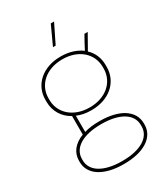

<svg xmlns="http://www.w3.org/2000/svg" viewBox="-222 -817 971 1115"><g transform="rotate(-30 263.5 -260.0)"><path d="M269 -594 331 -720H309L251 -594ZM60 -338C60 -274 93 -222 147 -192V-68C87 -45 52 -3 52 53V61C52 147 137 200 267 200H272C402 200 487 147 487 61V53C487 -34 402 -87 272 -87H267C229 -87 196 -83 167 -74V-183C194 -171 226 -165 260 -165H264C381 -165 464 -237 464 -338V-352C464 -400 446 -441 414 -471L470 -570H448C428 -536 417 -513 401 -483C366 -509 319 -525 264 -525H260C143 -525 60 -453 60 -352ZM80 -350C80 -441 155 -506 261 -506H263C369 -506 444 -441 444 -350V-340C444 -249 369 -184 263 -184H261C155 -184 80 -249 80 -340ZM72 53C72 -23 149 -67 268 -67H271C390 -67 467 -23 467 53V61C467 136 390 180 271 180H268C149 180 72 136 72 61Z"/></g></svg>

Font: Fixel Text Thin
Style: Regular
Weight: 100
Width: 4
Designer: AlfaBravo + MacPaw
Foundry: Kyrylo Tkachov, Marchela Mozhyna, Serhii Makarenko, Maria Weinstein, Zakhar Kryvoshyya
Version: Version 1.211